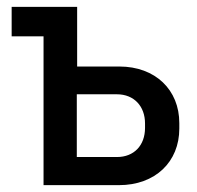

<svg xmlns="http://www.w3.org/2000/svg" viewBox="-20 -540 575 560"><path d="M107 0H327C433 0 503 -68 503 -165V-181C503 -278 433 -346 328 -346H205V-520H14V-434H107ZM204 -82V-265H321C371 -265 403 -230 403 -180V-167C403 -116 371 -82 321 -82Z"/></svg>

Font: Fixel Text Medium
Style: Regular
Weight: 500
Width: 4
Designer: AlfaBravo + MacPaw
Foundry: Kyrylo Tkachov, Marchela Mozhyna, Serhii Makarenko, Maria Weinstein, Zakhar Kryvoshyya
Version: Version 1.211